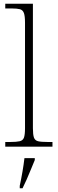

<svg xmlns="http://www.w3.org/2000/svg" viewBox="-20 -780 307 1021"><path d="M8 0V-25H35Q68 -25 85 -29Q102 -33 107.5 -48.5Q113 -64 113 -98V-659Q113 -695 107 -711Q101 -727 86 -731Q71 -735 43 -735H8V-760H155V-98Q155 -64 160.5 -48.5Q166 -33 182.5 -29Q199 -25 233 -25H259V0ZM85 208Q93 171 99.5 133Q106 95 110 61H165V71Q156 92 145 119.5Q134 147 122 174Q110 201 100 221H85Z"/></svg>

Font: Noto Serif ExtraLight
Style: Regular
Weight: 200
Designer: Monotype Design Team
Foundry: Monotype Imaging Inc.
Version: Version 2.015; ttfautohint (v1.8.4.7-5d5b)